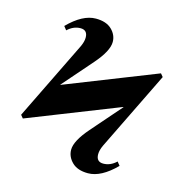

<svg xmlns="http://www.w3.org/2000/svg" viewBox="-117 -906 990 1028"><g transform="rotate(15 378.5 -391.5)"><path d="M701 -604 715 -587 501 -149Q488 -121 488 -99Q488 -57 527 -57Q566 -57 599 -88L615 -68Q534 14 461 14Q403 14 372.5 -16Q342 -46 342 -85Q342 -134 410 -212L554 -377L553 -378L49 -179L35 -196L249 -634Q262 -662 262 -684Q262 -726 223 -726Q184 -726 151 -695L135 -715Q216 -797 289 -797Q347 -797 377.5 -767.5Q408 -738 408 -699Q408 -649 340 -571L196 -406L197 -405Z"/></g></svg>

Font: STIX MathJax Main
Style: Bold
Weight: 700
Designer: MicroPress Inc., with final additions and corrections provided by Coen Hoffman, Elsevier (retired)
Version: Version 1.1.1